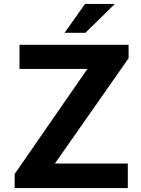

<svg xmlns="http://www.w3.org/2000/svg" viewBox="-20 -949 710 969"><path d="M54 0V-71L421 -601H78.5V-723H629V-655L257 -123.5H625V0ZM306 -783.5 409 -929H559.5L411 -783.5Z"/></svg>

Font: Public Sans Thin
Style: Bold
Weight: 700
Version: Version 2.001